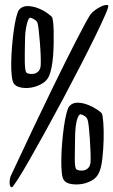

<svg xmlns="http://www.w3.org/2000/svg" viewBox="-20 -750 464 786"><path d="M58.6 -710.9Q72.3 -725.6 93.3 -725.1Q114.3 -724.6 134.8 -716.8Q155.3 -709 171.4 -697.8Q187.5 -686.5 192.4 -680.7Q195.3 -676.8 197.3 -661.1Q199.2 -645.5 199.7 -622.6Q200.2 -599.6 199.7 -572.8Q199.2 -545.9 197.3 -520.5Q195.3 -495.1 190.9 -473.1Q186.5 -451.2 180.7 -438.5Q171.9 -418.9 151.4 -407.2Q130.9 -395.5 108.9 -391.6Q86.9 -387.7 66.4 -391.6Q45.9 -395.5 37.1 -407.2Q31.2 -414.1 28.3 -438Q25.4 -461.9 25.9 -493.2Q26.4 -524.4 29.3 -560.1Q32.2 -595.7 36.6 -627Q41 -658.2 46.9 -681.2Q52.7 -704.1 58.6 -710.9ZM82 -565.4Q82 -549.8 81.5 -531.2Q81.1 -512.7 81.5 -495.6Q82 -478.5 83.5 -466.8Q85 -455.1 88.9 -452.1Q91.8 -449.2 101.1 -447.8Q110.4 -446.3 119.6 -448.2Q128.9 -450.2 136.7 -457.5Q144.5 -464.8 146.5 -480.5Q147.5 -496.1 146.5 -523.4Q145.5 -550.8 143.1 -578.6Q140.6 -606.4 138.2 -628.9Q135.7 -651.4 132.8 -658.2Q130.9 -662.1 127 -666Q123 -668.9 117.2 -672.4Q111.3 -675.8 103.5 -677.7Q103.5 -677.7 100.1 -675.3Q96.7 -672.9 92.8 -661.6Q88.9 -650.4 85.4 -627.9Q82 -605.5 82 -565.4ZM263.7 -315.4Q277.3 -330.1 297.9 -329.6Q318.4 -329.1 338.9 -321.3Q359.4 -313.5 375.5 -302.7Q391.6 -292 396.5 -286.1Q400.4 -280.3 402.8 -249Q405.3 -217.8 404.3 -178.2Q403.3 -138.7 398.9 -100.1Q394.5 -61.5 384.8 -42Q376 -22.5 356 -11.2Q335.9 0 314 3.4Q292 6.8 271.5 3.4Q251 0 242.2 -11.7Q235.4 -19.5 232.9 -43Q230.5 -66.4 231 -98.1Q231.4 -129.9 234.4 -165Q237.3 -200.2 241.7 -231.4Q246.1 -262.7 252 -285.6Q257.8 -308.6 263.7 -315.4ZM287.1 -169.9Q287.1 -154.3 286.6 -135.7Q286.1 -117.2 286.1 -100.1Q286.1 -83 287.6 -71.3Q289.1 -59.6 293 -56.6Q296.9 -53.7 305.7 -52.2Q314.5 -50.8 323.7 -52.7Q333 -54.7 340.8 -62Q348.6 -69.3 350.6 -85Q351.6 -100.6 350.6 -127.9Q349.6 -155.3 347.7 -183.1Q345.7 -210.9 343.3 -233.4Q340.8 -255.9 337.9 -261.7Q335.9 -266.6 332 -270.5Q323.2 -279.3 308.6 -282.2Q301.8 -279.3 297.9 -266.6Q293 -255.9 290 -233.4Q287.1 -210.9 287.1 -169.9ZM28.3 16.6Q20.5 16.6 19.5 1.5Q18.6 -13.7 23.4 -28.3Q75.2 -139.6 116.7 -226.6Q158.2 -313.5 190.9 -380.9Q223.6 -448.2 248 -497.1Q272.5 -545.9 290 -580.1Q331.1 -660.2 348.6 -688.5Q357.4 -700.2 369.6 -709Q381.8 -717.8 393.1 -723.1Q404.3 -728.5 412.6 -729.5Q420.9 -730.5 422.9 -727.5Q425.8 -723.6 411.1 -689.9Q396.5 -656.2 370.6 -603Q344.7 -549.8 310.5 -483.4Q276.4 -417 239.7 -348.1Q203.1 -279.3 167 -213.9Q130.9 -148.4 101.6 -97.2Q72.3 -45.9 52.2 -14.6Q32.2 16.6 28.3 16.6Z"/></svg>

Font: Jolly Lodger
Style: Regular
Weight: 400
Designer: Stuart Sandler
Foundry: Font Diner, Inc
Version: Version 1.000